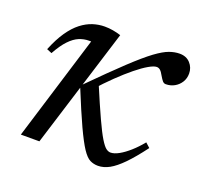

<svg xmlns="http://www.w3.org/2000/svg" viewBox="-87 -534 676 642"><g transform="rotate(20 251.0 -213.0)"><path d="M241.5 -426 109 0H43L157.5 -373Q155.5 -373 153.8 -373Q152 -373 150 -373Q132 -373 115 -366Q98 -359 81 -341.2Q64 -323.5 46 -291L28 -298.5Q44 -338 62.2 -364.5Q80.5 -391 100.5 -406.5Q120.5 -422 141.5 -428.8Q162.5 -435.5 183.5 -435.5Q198.5 -435.5 213 -433Q227.5 -430.5 241.5 -426ZM440.5 -324Q434 -324 429.2 -329.2Q424.5 -334.5 417.5 -346.5Q411 -358.5 405.5 -363.2Q400 -368 393 -368Q383 -368 364.8 -357.5Q346.5 -347 322.5 -327.5Q298.5 -308 271 -281.5Q243.5 -255 215 -223L228.5 -251Q258 -181 277 -139.8Q296 -98.5 308.2 -78.5Q320.5 -58.5 328.8 -52.2Q337 -46 345 -46Q358 -46 375 -55.5Q392 -65 410.5 -81.5Q429 -98 446 -119L462 -104.5Q430.5 -62.5 406 -37.5Q381.5 -12.5 361 -1.2Q340.5 10 320.5 10Q305 10 292 3.5Q279 -3 264.2 -25.2Q249.5 -47.5 228.2 -93.2Q207 -139 175 -217.5L177.5 -225.5Q248 -296.5 293 -338.8Q338 -381 366.2 -401.8Q394.5 -422.5 413.5 -429.2Q432.5 -436 450 -436Q474 -436 488 -420.5Q502 -405 502 -384Q502 -366.5 493.5 -353Q485 -339.5 471.2 -331.8Q457.5 -324 440.5 -324Z"/></g></svg>

Font: Newsreader 18pt
Style: Italic
Weight: 400
Italic angle: -17°
Version: Version 1.003